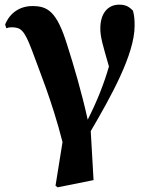

<svg xmlns="http://www.w3.org/2000/svg" viewBox="-20 -583 643 823"><path d="M218 213 227 220 381 189 369 -21C455 -168 557 -350 557 -472C557 -499 556 -514 550 -537C533 -555 518 -563 491 -563C440 -563 410 -523 410 -461C410 -424 420 -392 447 -298C425 -222 396 -149 356 -70C329 -192 294 -309 269 -387C224 -535 184 -557 119 -557C66 -557 23 -529 2 -478L7 -462C15 -465 22 -466 28 -466C68 -466 83 -457 116 -370C146 -287 203 -151 248 26Z"/></svg>

Font: Source Han Serif KR Heavy
Style: Regular
Weight: 900
Designer: Ryoko NISHIZUKA 西塚涼子 (kana & ideographs); Frank Grießhammer (Latin, Greek & Cyrillic); Wenlong ZHANG 张文龙 (bopomofo); San
Foundry: Adobe
Version: Version 2.001;hotconv 1.1.0;makeotfexe 2.6.0